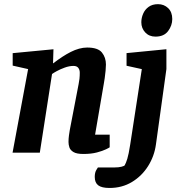

<svg xmlns="http://www.w3.org/2000/svg" viewBox="-20 -745 877 937"><path d="M387 6.4Q354.1 6.4 338.7 -2.9Q323.3 -12.1 318.8 -25.4Q314.3 -38.8 314.3 -52.3Q314.3 -68.4 316.6 -84.9Q319 -101.4 320.8 -111.7L363.6 -334.2Q366.3 -346.7 367.8 -360.4Q369.3 -374.1 369.3 -390Q369.3 -404.3 362.1 -413.8Q354.8 -423.3 338.7 -423.3Q318.2 -423.3 295.8 -415.1Q273.5 -407 256.7 -397.7Q240 -388.5 233.9 -383.8L174.3 0H41.3L117.2 -407.8L41.9 -424.8V-485.6L240.9 -504.6L238.8 -436.4H240.3Q262 -453.2 283.4 -467.2Q304.9 -481.2 325.2 -491.5Q345.6 -501.9 365.8 -507.4Q386 -513 405.3 -513Q458 -513 477.5 -488.6Q497 -464.3 497 -430.2Q497 -418.6 495.3 -400Q493.5 -381.4 491.1 -364.2Q488.7 -347.1 486.7 -336.9L444 -87.7H515.3V-26.2Q513.3 -24.2 497.1 -16.3Q481 -8.4 453 -1Q425.1 6.4 387 6.4ZM514.6 172.3Q476.5 172.3 459.5 159.5Q442.4 146.7 442.4 118.3Q442.4 97.3 450.2 84.4Q457.9 71.5 457.8 72.2H538.7Q559.7 72.2 573.2 68.6Q586.7 65 588.5 61.8Q594.7 51.1 601.3 29.9Q607.9 8.8 615.5 -40L672.1 -407.7L597.6 -424.1V-485.8L792.1 -504.8V-408.1L741.1 -40.7Q733.3 17.1 702.7 65.6Q672.2 114 624.1 143.1Q575.9 172.3 514.6 172.3ZM738.7 -566.3Q707.9 -566.3 688.8 -586.7Q669.7 -607.2 669.7 -636.3Q669.7 -657.4 678.5 -677.9Q687.2 -698.4 705.4 -711.5Q723.6 -724.7 751.2 -724.7Q780.3 -724.7 800.5 -705.4Q820.7 -686.1 820.7 -652.1Q820.7 -620.6 800.5 -593.5Q780.3 -566.3 738.7 -566.3Z"/></svg>

Font: Faustina Light
Style: Italic
Weight: 300
Italic angle: -8°
Designer: Alfonso Garcia
Foundry: http://www.omnibus-type.com
Version: Version 1.200